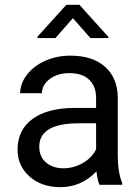

<svg xmlns="http://www.w3.org/2000/svg" viewBox="-20 -770 584 800"><path d="M431.6 -616.2V-611.3H356.9L283.7 -694.3L210.9 -611.3H136.2V-617.2L256.3 -750H311ZM394.5 0Q386.7 -15.6 381.8 -55.7Q318.8 9.8 231.4 9.8Q153.3 9.8 103.3 -34.4Q53.2 -78.6 53.2 -146.5Q53.2 -229 116 -274.7Q178.7 -320.3 292.5 -320.3H380.4V-361.8Q380.4 -409.2 352.1 -437.3Q323.7 -465.3 268.6 -465.3Q220.2 -465.3 187.5 -440.9Q154.8 -416.5 154.8 -381.8H64Q64 -421.4 92 -458.3Q120.1 -495.1 168.2 -516.6Q216.3 -538.1 273.9 -538.1Q365.2 -538.1 417 -492.4Q468.8 -446.8 470.7 -366.7V-123.5Q470.7 -50.8 489.3 -7.8V0ZM244.6 -68.8Q287.1 -68.8 325.2 -90.8Q363.3 -112.8 380.4 -147.9V-256.3H309.6Q143.6 -256.3 143.6 -159.2Q143.6 -116.7 171.9 -92.8Q200.2 -68.8 244.6 -68.8Z"/></svg>

Font: TypoPRO Roboto
Style: Regular
Weight: 400
Designer: Google
Version: Version 2.136; 2016